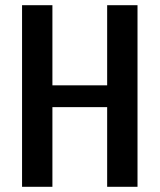

<svg xmlns="http://www.w3.org/2000/svg" viewBox="-20 -720 615 740"><path d="M65 -700H182V-343L156 -391H418L393 -343V-700H510V0H393V-356L418 -307H156L182 -356V0H65Z"/></svg>

Font: Pathway Extreme Condensed SemiBold
Style: Regular
Weight: 600
Width: 3
Version: Version 1.001;gftools[0.9.26]